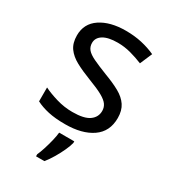

<svg xmlns="http://www.w3.org/2000/svg" viewBox="-187 -642 853 958"><g transform="rotate(30 239.5 -162.5)"><path d="M434 -148Q434 -70 376 -30Q318 10 220 10Q164 10 123.5 1Q83 -8 52 -24V-104Q84 -88 129.5 -74.5Q175 -61 222 -61Q289 -61 319 -82.5Q349 -104 349 -140Q349 -160 338 -176Q327 -192 298.5 -208Q270 -224 217 -244Q165 -264 128 -284Q91 -304 71 -332Q51 -360 51 -404Q51 -472 106.5 -509Q162 -546 252 -546Q301 -546 343.5 -536.5Q386 -527 423 -510L393 -440Q359 -454 322 -464Q285 -474 246 -474Q192 -474 163.5 -456.5Q135 -439 135 -409Q135 -387 148 -371.5Q161 -356 191.5 -341.5Q222 -327 273 -307Q324 -288 360 -268Q396 -248 415 -219.5Q434 -191 434 -148ZM304 70Q300 88 287.5 115.5Q275 143 258.5 171Q242 199 224 221H176V209Q184 192 192.5 165.5Q201 139 208 110.5Q215 82 217 61H304Z"/></g></svg>

Font: Noto Sans Sogdian
Style: Regular
Weight: 400
Designer: Monotype Design Team
Foundry: Monotype Imaging Inc.
Version: Version 2.002; ttfautohint (v1.8.4.7-5d5b)